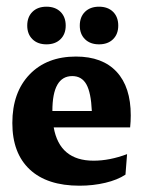

<svg xmlns="http://www.w3.org/2000/svg" viewBox="-20 -558 436 585"><path d="M121.6 -422.9Q94.7 -422.9 78.9 -438.5Q63 -454.1 63 -480Q63 -506.3 78.9 -522Q94.7 -537.6 121.6 -537.6Q148.4 -537.6 164.3 -522Q180.2 -506.3 180.2 -480Q180.2 -454.1 164.3 -438.5Q148.4 -422.9 121.6 -422.9ZM281.7 -422.9Q254.9 -422.9 239 -438.5Q223.1 -454.1 223.1 -480Q223.1 -506.3 239 -522Q254.9 -537.6 281.7 -537.6Q308.6 -537.6 324.5 -522Q340.3 -506.3 340.3 -480Q340.3 -454.1 324.5 -438.5Q308.6 -422.9 281.7 -422.9ZM222.2 7.8Q123.5 7.8 70.6 -41.7Q17.6 -91.3 17.6 -183.1Q17.6 -276.4 70.1 -331.1Q122.6 -385.7 211.4 -385.7Q292 -385.7 335.2 -339.4Q378.4 -293 378.4 -206.5Q378.4 -199.2 377.9 -188Q377.4 -176.8 376.5 -169.9H143.6Q161.6 -68.4 265.1 -68.4Q314 -68.4 367.2 -88.4L362.3 -25.9Q337.9 -9.8 300.8 -1Q263.7 7.8 222.2 7.8ZM139.6 -220.2V-219.7H259.8Q257.3 -275.9 243.2 -301Q229 -326.2 200.2 -326.2Q139.6 -326.2 139.6 -220.2Z"/></svg>

Font: Markazi Text
Style: Bold
Weight: 700
Designer: Borna Izadpanah (Arabic designer), Fiona Ross (Arabic design director) and Florian Runge (Latin designer)
Foundry: Borna Izadpanah and Florian Runge
Version: Version 1.001; ttfautohint (v1.8.3)